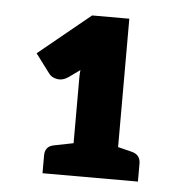

<svg xmlns="http://www.w3.org/2000/svg" viewBox="-37 -862 414 447"><g transform="rotate(5 169.5 -638.0)"><path d="M78 -450V-492Q78 -502 83 -508.5Q88 -515 99 -517L144 -526V-664Q144 -671 144 -679.5Q144 -688 145 -697L120 -679Q106 -669 92.5 -671.5Q79 -674 73 -683L40 -727L161 -826H248V-526L280 -518Q301 -513 301 -492V-450Z"/></g></svg>

Font: Aleo ExtraBold
Style: Regular
Weight: 800
Designer: Alessio Laiso
Foundry: Alessio Laiso
Version: Version 2.001;gftools[0.9.29]